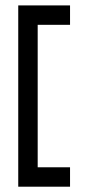

<svg xmlns="http://www.w3.org/2000/svg" viewBox="-20 -704 333 724"><path d="M244.1 -683.6V-610.4H122.1V-73.2H244.1V0H48.8V-683.6Z"/></svg>

Font: Saniretro
Style: Regular
Weight: 400
Designer: Jayvee D. Enaguas (Grand Chaos)
Version: Version 1.0 - 6/10/2013